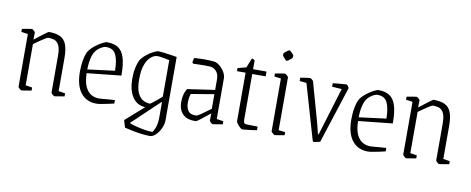

<svg xmlns="http://www.w3.org/2000/svg" viewBox="-68 -936 3489 1422"><g transform="rotate(10 1677.0 -225.5)"><path d="M107 10Q104 10 93 0.5Q82 -9 82 -13V-410L32 -417V-440Q44 -442 60 -445Q76 -448 89.5 -450Q103 -452 107 -452Q110 -452 120.5 -443Q131 -434 131 -430L130 -376Q145 -388 168.5 -406Q192 -424 211 -438Q230 -452 233 -452Q285 -452 317.5 -437Q350 -422 365 -384.5Q380 -347 380 -280V-33L430 -25V-2Q418 0 402 2.5Q386 5 372.5 7.5Q359 10 355 10Q352 10 341 0.5Q330 -9 330 -13V-289Q330 -346 315.5 -371.5Q301 -397 279.5 -403Q258 -409 236 -409Q231 -409 213.5 -398.5Q196 -388 174 -372.5Q152 -357 132 -343V-33L182 -25V-2Q170 0 154 2.5Q138 5 124.5 7.5Q111 10 107 10Z M802 -14Q781 -9 755.5 -3.5Q730 2 707 6Q684 10 671 10Q596 10 553 -44.5Q510 -99 510 -204Q510 -252 518 -293Q526 -334 539 -358Q556 -383 583 -404.5Q610 -426 635 -439Q660 -452 671 -452Q721 -452 753.5 -432Q786 -412 802 -363Q818 -314 818 -227L561 -200Q563 -134 580.5 -97.5Q598 -61 625.5 -46Q653 -31 684 -31Q689 -31 711 -33Q733 -35 759 -37Q785 -39 802 -40ZM615 -391Q587 -369 574.5 -328Q562 -287 561 -228L765 -254Q765 -329 745 -372.5Q725 -416 671 -416Q648 -416 615 -391Z M1103 177Q1073 177 1037.5 172.5Q1002 168 969 161Q936 154 911 148L895 94L1032 -27Q967 -31 934 -83.5Q901 -136 901 -218Q901 -264 908.5 -299.5Q916 -335 928 -360Q944 -385 970 -406Q996 -427 1021 -439.5Q1046 -452 1057 -452Q1067 -452 1093.5 -449Q1120 -446 1149 -441.5Q1178 -437 1197 -434V42Q1197 72 1182.5 103.5Q1168 135 1146 156Q1124 177 1103 177ZM1061 -59Q1065 -59 1078.5 -69.5Q1092 -80 1108 -93Q1124 -106 1135.5 -116.5Q1147 -127 1147 -127V-401Q1112 -409 1080.5 -413.5Q1049 -418 1034 -411Q1017 -405 998 -385.5Q979 -366 965.5 -327Q952 -288 952 -222Q952 -155 969 -120Q986 -85 1011 -72Q1036 -59 1061 -59ZM1115 144Q1120 144 1134 112.5Q1148 81 1148 26V-84L1145 -86Q1127 -69 1098 -42Q1069 -15 1038.5 14.5Q1008 44 982 68.5Q956 93 943 105V109Q953 114 983 122.5Q1013 131 1049.5 137.5Q1086 144 1115 144Z M1420 9Q1356 13 1322 -19.5Q1288 -52 1288 -112Q1288 -173 1314 -213L1520 -243V-321Q1520 -362 1500.5 -383Q1481 -404 1455 -407Q1446 -408 1423 -408Q1400 -408 1373 -407.5Q1346 -407 1326 -406L1318 -416L1326 -449Q1366 -452 1404 -452Q1442 -452 1472 -449Q1494 -448 1516.5 -430Q1539 -412 1554 -387Q1569 -362 1569 -336V-33L1620 -25V-2Q1589 3 1570 6.5Q1551 10 1545 10Q1540 10 1530.5 0.5Q1521 -9 1521 -13L1522 -67Q1486 -38 1456 -14.5Q1426 9 1420 9ZM1337 -116Q1337 -76 1355 -52.5Q1373 -29 1418 -32Q1425 -33 1455 -54Q1485 -75 1520 -101V-211L1347 -182Q1342 -168 1339.5 -150.5Q1337 -133 1337 -116Z M1770 10Q1762 10 1750.5 -0.5Q1739 -11 1729.5 -23.5Q1720 -36 1720 -44V-408H1655V-431L1719 -448L1748 -520Q1754 -520 1770 -510V-443H1871V-407H1770V-68Q1770 -47 1775 -39.5Q1780 -32 1793 -32L1877 -30V-3Q1863 0 1840 2.5Q1817 5 1796.5 7.5Q1776 10 1770 10Z M1972 -598Q1973 -601 1981.5 -608Q1990 -615 1999 -621.5Q2008 -628 2010 -628Q2014 -628 2023.5 -620Q2033 -612 2040.5 -602.5Q2048 -593 2046 -589L2043 -575Q2042 -573 2033.5 -566Q2025 -559 2016 -553Q2007 -547 2004 -547Q2000 -547 1991.5 -555.5Q1983 -564 1976 -573.5Q1969 -583 1970 -586ZM2012 10Q2009 10 1997 0Q1985 -10 1985 -14V-411L1935 -417V-440Q1953 -443 1977.5 -447.5Q2002 -452 2008 -452Q2012 -452 2023.5 -442.5Q2035 -433 2035 -428V-31L2085 -25V-2Q2067 1 2042.5 5.5Q2018 10 2012 10Z M2306 10Q2304 10 2300.5 6Q2297 2 2297 2L2177 -411L2125 -417V-442Q2143 -445 2167.5 -448.5Q2192 -452 2198 -452Q2202 -452 2212 -444Q2222 -436 2223 -431L2305 -139L2327 -52H2332L2442 -412L2369 -417V-443Q2383 -445 2405.5 -447Q2428 -449 2448 -450.5Q2468 -452 2472 -452Q2476 -452 2483.5 -441.5Q2491 -431 2491 -427L2353 0Q2353 0 2342 2.5Q2331 5 2319.5 7.5Q2308 10 2306 10Z M2843 -14Q2822 -9 2796.5 -3.5Q2771 2 2748 6Q2725 10 2712 10Q2637 10 2594 -44.5Q2551 -99 2551 -204Q2551 -252 2559 -293Q2567 -334 2580 -358Q2597 -383 2624 -404.5Q2651 -426 2676 -439Q2701 -452 2712 -452Q2762 -452 2794.5 -432Q2827 -412 2843 -363Q2859 -314 2859 -227L2602 -200Q2604 -134 2621.5 -97.5Q2639 -61 2666.5 -46Q2694 -31 2725 -31Q2730 -31 2752 -33Q2774 -35 2800 -37Q2826 -39 2843 -40ZM2656 -391Q2628 -369 2615.5 -328Q2603 -287 2602 -228L2806 -254Q2806 -329 2786 -372.5Q2766 -416 2712 -416Q2689 -416 2656 -391Z M3000 10Q2997 10 2986 0.5Q2975 -9 2975 -13V-410L2925 -417V-440Q2937 -442 2953 -445Q2969 -448 2982.5 -450Q2996 -452 3000 -452Q3003 -452 3013.5 -443Q3024 -434 3024 -430L3023 -376Q3038 -388 3061.5 -406Q3085 -424 3104 -438Q3123 -452 3126 -452Q3178 -452 3210.5 -437Q3243 -422 3258 -384.5Q3273 -347 3273 -280V-33L3323 -25V-2Q3311 0 3295 2.5Q3279 5 3265.5 7.5Q3252 10 3248 10Q3245 10 3234 0.5Q3223 -9 3223 -13V-289Q3223 -346 3208.5 -371.5Q3194 -397 3172.5 -403Q3151 -409 3129 -409Q3124 -409 3106.5 -398.5Q3089 -388 3067 -372.5Q3045 -357 3025 -343V-33L3075 -25V-2Q3063 0 3047 2.5Q3031 5 3017.5 7.5Q3004 10 3000 10Z"/></g></svg>

Font: Grenze Gotisch ExtraLight
Style: Regular
Weight: 200
Designer: Renata Polastri
Foundry: Omnibus-Type
Version: Version 1.001